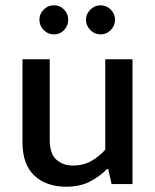

<svg xmlns="http://www.w3.org/2000/svg" viewBox="-20 -696 586 726"><path d="M378 -472H481V0H402L389 -57H385Q360 -31 322 -10.5Q284 10 230 10Q155 10 110 -32Q65 -74 65 -158V-472H168V-169Q168 -114 193.5 -92Q219 -70 255 -70Q294 -70 324 -86.5Q354 -103 378 -130ZM129 -622Q129 -643 145 -659.5Q161 -676 184 -676Q207 -676 222.5 -659.5Q238 -643 238 -622Q238 -599 222.5 -582.5Q207 -566 184 -566Q161 -566 145 -582.5Q129 -599 129 -622ZM305 -622Q305 -643 321.5 -659.5Q338 -676 360 -676Q383 -676 399 -659.5Q415 -643 415 -622Q415 -599 399 -582.5Q383 -566 360 -566Q338 -566 321.5 -582.5Q305 -599 305 -622Z"/></svg>

Font: Mukta Malar Medium
Style: Regular
Weight: 500
Designer: Aadarsh Rajan, Girish Dalvi, Yashodeep Gholap
Foundry: Ek Type
Version: Version 2.538;PS 1.000;hotconv 16.6.51;makeotf.lib2.5.65220;